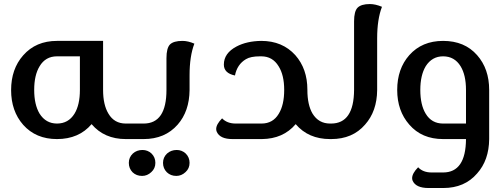

<svg xmlns="http://www.w3.org/2000/svg" viewBox="-20 -691 2485 954"><path d="M377 -411.1H263.2Q206.1 -411.1 176.8 -361.8Q149.9 -317.9 149.9 -244.1Q149.9 -170.9 176.8 -126Q208 -77.1 263.2 -77.1Q319.8 -77.1 350.1 -126Q377 -169.9 377 -244.1ZM609.9 -77.1V0H605Q498 0 435.1 -74.2Q372.1 0 263.2 0Q158.2 0 95.2 -70.8Q35.2 -139.2 35.2 -243.2Q35.2 -348.1 95.2 -416Q158.2 -487.8 263.2 -487.8H492.2V-244.1Q492.2 -169.9 519 -126Q547.9 -77.1 605 -77.1Z M809.1 165Q790 146 790 118.2Q790 90.8 810.1 71.8Q830.1 54.2 857.9 54.2Q883.8 54.2 902.8 71.8Q921.9 90.8 921.9 118.2Q921.9 146 901.9 164.1Q881.8 183.1 856 183.1Q828.1 183.1 809.1 165ZM638.7 165Q620.1 146 620.1 118.2Q620.1 90.8 640.1 71.8Q659.7 54.2 688 54.2Q713.9 54.2 732.9 71.8Q752 90.8 752 118.2Q752 146 731.9 164.1Q711.9 183.1 686 183.1Q657.7 183.1 638.7 165ZM886.7 -487.8Q914.1 -487.8 945.8 -474.1Q921.9 -412.1 921.9 -316.9V-243.2Q920.9 -138.2 862.8 -71.8Q799.8 0 693.8 0H606V-77.1H693.8Q807.1 -77.1 807.1 -244.1V-401.9Q807.1 -452.1 824.7 -470.2Q842.8 -487.8 886.7 -487.8Z M1625.5 -77.1V0H1620.1Q1512.2 0 1449.2 -74.2Q1387.2 -1 1281.2 0H1135.3Q1073.2 0 1057.1 -36.1Q1054.2 -42.5 1054.2 -49.8Q1054.2 -73.2 1083.5 -103Q1108.4 -77.1 1151.4 -77.1H1279.3Q1336.4 -77.1 1365.2 -126Q1392.1 -169.9 1392.1 -244.1Q1392.1 -317.9 1364.3 -361.8Q1334.5 -411.1 1278.3 -411.1H1271.5Q1225.1 -411.1 1202.1 -397Q1158.2 -371.1 1147.5 -315.9Q1092.3 -327.1 1092.3 -370.1Q1092.3 -426.8 1155.3 -460Q1206.1 -486.8 1278.3 -487.8Q1383.3 -487.8 1447.3 -417Q1507.3 -349.1 1507.3 -245.1V-244.1Q1507.3 -169.9 1533.2 -126Q1563.5 -77.1 1620.1 -77.1Z M1817.9 -670.9Q1845.2 -670.9 1877.9 -657.2Q1854 -595.2 1854 -500V-243.2Q1853 -138.2 1793.9 -71.8Q1731.9 0 1626 0H1621.1V-77.1H1625Q1738.3 -77.1 1739.3 -244.1V-585Q1739.3 -634.8 1756.8 -652.8Q1774.9 -670.9 1817.9 -670.9Z M2295.4 -244.1Q2295.4 -317.9 2268.6 -361.8Q2238.3 -411.1 2181.6 -411.1Q2126.5 -411.1 2095.2 -361.8Q2068.4 -316.9 2068.4 -244.1Q2068.4 -169.9 2095.2 -126Q2124.5 -77.1 2181.6 -77.1H2295.4ZM2181.6 -487.8Q2288.6 -487.8 2350.6 -417Q2410.6 -349.1 2410.6 -244.1V0Q2409.7 105 2350.6 170.9Q2288.6 243.2 2182.6 243.2H2109.4Q2046.4 243.2 2030.3 207Q2027.8 200.7 2027.8 194.3Q2027.8 170.4 2057.6 140.1Q2081.5 166 2125 166H2181.6Q2294.4 166 2295.4 0H2181.6Q2075.7 0 2013.7 -71.8Q1953.6 -140.1 1953.6 -244.1Q1953.6 -349.1 2013.7 -417Q2076.7 -487.8 2181.6 -487.8Z"/></svg>

Font: Sukar
Style: Bold
Weight: 700
Designer: Dario Muhafara - Ghiath Alsory
Foundry: Dario Muhafara - Ghiath Alsory
Version: Version 1.00 March 27, 2016, initial release